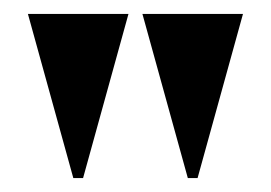

<svg xmlns="http://www.w3.org/2000/svg" viewBox="-20 -728 388 275"><path d="M85 -473 20 -708H164L99 -473ZM249 -473 184 -708H328L263 -473Z"/></svg>

Font: Kalnia
Style: Bold
Weight: 700
Designer: Frida Medrano
Foundry: Frida Medrano
Version: Version 1.105